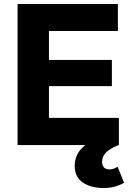

<svg xmlns="http://www.w3.org/2000/svg" viewBox="-20 -726 655 961"><path d="M68 0V-706H225V0ZM188 0V-136H575V0ZM188 -295V-426H540V-295ZM188 -571V-706H570V-571ZM498 215Q435 215 394.5 187.5Q354 160 354 104Q354 52 389 16.5Q424 -19 483 -32L575 0Q536 14 513.5 34.5Q491 55 491 85Q491 102 500.5 112Q510 122 528 122Q540 122 550 118Q560 114 569 109L601 189Q582 200 556.5 207.5Q531 215 498 215Z"/></svg>

Font: Outfit
Style: Bold
Weight: 700
Designer: Rodrigo Fuenzalida
Foundry: fragTYPE
Version: Version 1.100;gftools[0.9.27]